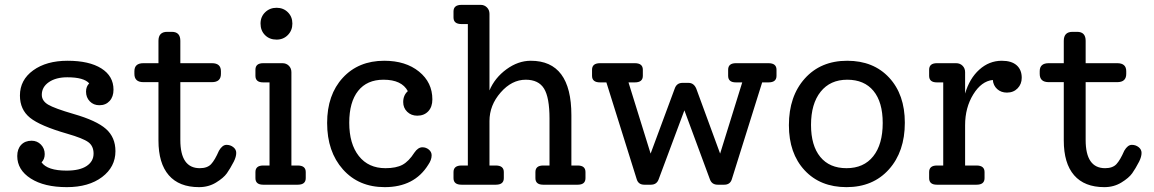

<svg xmlns="http://www.w3.org/2000/svg" viewBox="-20 -760 4748 790"><path d="M283 -291Q377 -264 416 -229.5Q455 -195 455 -138Q455 -73 400 -31.5Q345 10 255 10Q162 10 106.5 -25.5Q51 -61 51 -118Q51 -147 67 -164Q83 -181 110 -181Q133 -181 148.5 -165Q164 -149 164 -126Q164 -105 151 -92Q175 -58 254 -58Q308 -58 336.5 -77Q365 -96 365 -128Q365 -159 343.5 -175Q322 -191 256 -210Q145 -242 103.5 -275.5Q62 -309 62 -367Q62 -431 116.5 -470.5Q171 -510 258 -510Q347 -510 397 -478.5Q447 -447 447 -391Q447 -362 431 -344.5Q415 -327 389 -327Q365 -327 349.5 -343Q334 -359 334 -383Q334 -404 347 -417Q325 -442 257 -442Q210 -442 181 -422Q152 -402 152 -370Q152 -345 178 -329.5Q204 -314 283 -291Z M912 -164Q928 -164 940 -154.5Q952 -145 952 -131Q952 -115 942 -95Q927 -66 913.5 -47Q900 -28 869 -9Q838 10 799 10Q717 10 674.5 -39Q632 -88 632 -182V-422H570Q533 -422 533 -456V-467Q533 -500 570 -500H632V-592Q632 -629 668 -629H687Q722 -629 722 -592V-500H852Q889 -500 889 -467V-456Q889 -422 852 -422H722V-184Q722 -68 802 -68Q833 -68 848.5 -84.5Q864 -101 881 -140Q895 -164 912 -164Z M1118 -597Q1089 -597 1070.5 -615.5Q1052 -634 1052 -663Q1052 -691 1071 -709.5Q1090 -728 1118 -728Q1146 -728 1164.5 -709.5Q1183 -691 1183 -663Q1183 -635 1164.5 -616Q1146 -597 1118 -597ZM1063 0Q1031 0 1031 -27V-52Q1031 -79 1063 -79H1089V-421H1063Q1031 -421 1031 -448V-473Q1031 -500 1063 -500H1142Q1158 -500 1168.5 -489.5Q1179 -479 1179 -463V-79H1205Q1238 -79 1238 -52V-27Q1238 0 1205 0Z M1718 -154Q1733 -154 1744.5 -144.5Q1756 -135 1756 -121Q1756 -102 1742 -82Q1685 10 1563 10Q1456 10 1391 -63Q1326 -136 1326 -254Q1326 -370 1390.5 -440Q1455 -510 1561 -510Q1649 -510 1704 -465.5Q1759 -421 1759 -351Q1759 -320 1742 -302Q1725 -284 1697 -284Q1672 -284 1655.5 -300Q1639 -316 1639 -340Q1639 -368 1658 -385Q1633 -432 1558 -432Q1490 -432 1453.5 -386Q1417 -340 1417 -255Q1417 -168 1456.5 -118Q1496 -68 1566 -68Q1610 -68 1636 -82Q1662 -96 1685 -132Q1700 -154 1718 -154Z M2357 -79Q2389 -79 2389 -52V-27Q2389 0 2357 0H2215Q2183 0 2183 -27V-52Q2183 -79 2215 -79H2241V-272Q2241 -359 2218.5 -395.5Q2196 -432 2143 -432Q2086 -432 2040 -379.5Q1994 -327 1994 -262V-79H2020Q2053 -79 2053 -52V-27Q2053 0 2020 0H1879Q1846 0 1846 -27V-52Q1846 -79 1879 -79H1905V-661H1879Q1846 -661 1846 -688V-713Q1846 -740 1879 -740H1958Q1973 -740 1983.5 -729.5Q1994 -719 1994 -703V-388Q2016 -440 2064 -475Q2112 -510 2164 -510Q2331 -510 2331 -286V-79Z M3142 -500Q3175 -500 3175 -473V-448Q3175 -421 3142 -421H3116L2991 -22Q2984 0 2960 0H2933Q2909 0 2901 -22L2796 -306L2690 -22Q2682 0 2658 0H2631Q2607 0 2600 -22L2475 -421H2449Q2416 -421 2416 -448V-473Q2416 -500 2449 -500H2592Q2625 -500 2625 -473V-448Q2625 -421 2592 -421H2566L2657 -128L2756 -395Q2764 -419 2788 -419H2813Q2835 -419 2845 -395L2943 -128L3034 -421H3008Q2976 -421 2976 -448V-473Q2976 -500 3008 -500Z M3463 10Q3355 10 3290.5 -59.5Q3226 -129 3226 -245Q3226 -364 3291.5 -437Q3357 -510 3466 -510Q3574 -510 3638.5 -440.5Q3703 -371 3703 -255Q3703 -136 3637.5 -63Q3572 10 3463 10ZM3463 -68Q3534 -68 3573 -117Q3612 -166 3612 -254Q3612 -340 3574 -386Q3536 -432 3466 -432Q3396 -432 3356.5 -382.5Q3317 -333 3317 -246Q3317 -161 3355 -114.5Q3393 -68 3463 -68Z M4102 -510Q4142 -510 4163 -491.5Q4184 -473 4184 -440Q4184 -414 4167 -396.5Q4150 -379 4123 -379Q4099 -379 4083 -393.5Q4067 -408 4065 -431Q4018 -426 3984.5 -371.5Q3951 -317 3951 -245V-79H3998Q4031 -79 4031 -52V-27Q4031 0 3998 0H3835Q3803 0 3803 -27V-52Q3803 -79 3835 -79H3861V-421H3835Q3803 -421 3803 -448V-473Q3803 -500 3835 -500H3914Q3930 -500 3940.5 -489.5Q3951 -479 3951 -463V-375Q3969 -437 4009.5 -473.5Q4050 -510 4102 -510Z M4637 -164Q4653 -164 4665 -154.5Q4677 -145 4677 -131Q4677 -115 4667 -95Q4652 -66 4638.5 -47Q4625 -28 4594 -9Q4563 10 4524 10Q4442 10 4399.5 -39Q4357 -88 4357 -182V-422H4295Q4258 -422 4258 -456V-467Q4258 -500 4295 -500H4357V-592Q4357 -629 4393 -629H4412Q4447 -629 4447 -592V-500H4577Q4614 -500 4614 -467V-456Q4614 -422 4577 -422H4447V-184Q4447 -68 4527 -68Q4558 -68 4573.5 -84.5Q4589 -101 4606 -140Q4620 -164 4637 -164Z"/></svg>

Font: Solway
Style: Regular
Weight: 400
Designer: Mariya V. Pigoulevskaya
Foundry: The Northern Block Ltd.
Version: Version 1.000;hotconv 1.0.109;makeotfexe 2.5.65596